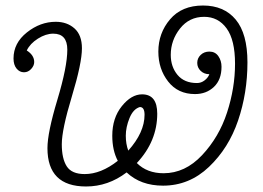

<svg xmlns="http://www.w3.org/2000/svg" viewBox="-20 -672 953 696"><path d="M739 -485Q760 -485 771.5 -468.5Q783 -452 783 -430Q783 -383 755.5 -357Q728 -331 687 -331Q625 -331 589.5 -376.5Q554 -422 554 -485Q554 -552 596.5 -602Q639 -652 716 -652Q792 -652 834.5 -601Q877 -550 877 -446Q877 -335 843 -235Q809 -135 737.5 -67Q666 1 571 1Q490 1 439 -47Q372 4 292 4Q152 4 152 -135Q152 -191 188 -310.5Q224 -430 224 -492Q224 -550 173 -550Q146 -550 117.5 -532Q89 -514 77 -489Q104 -472 104 -447Q104 -434 93 -422Q82 -410 67 -410Q51 -410 40 -423.5Q29 -437 29 -460Q29 -516 77.5 -554.5Q126 -593 182 -593Q223 -593 250 -569Q277 -545 277 -497Q277 -443 240.5 -322.5Q204 -202 204 -149Q204 -97 222 -69Q240 -41 287 -41Q346 -41 407 -89Q387 -127 387 -180Q387 -244 421.5 -287Q456 -330 495 -330Q550 -330 550 -260Q550 -160 476 -81Q513 -44 573 -44Q651 -44 712.5 -109.5Q774 -175 803 -264Q832 -353 832 -441Q832 -527 801.5 -569Q771 -611 720 -611Q666 -611 632.5 -568.5Q599 -526 599 -473Q599 -430 623.5 -400.5Q648 -371 694 -371Q709 -371 721.5 -380.5Q734 -390 739 -403Q720 -403 707.5 -415Q695 -427 695 -444Q695 -461 707.5 -473Q720 -485 739 -485ZM436 -180Q436 -150 445 -126Q504 -192 504 -256Q504 -284 487 -284Q463 -277 449.5 -244Q436 -211 436 -180Z"/></svg>

Font: Bonbon
Style: Regular
Weight: 400
Designer: Ksenia Erulevich
Foundry: Cyreal (www.cyreal.org)
Version: Version 1.000